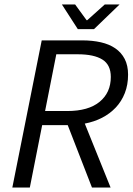

<svg xmlns="http://www.w3.org/2000/svg" viewBox="-20 -836 595 856"><path d="M280 -341Q374 -341 424 -382Q474 -423 474 -493Q474 -547 436.5 -570.5Q399 -594 327 -594H231L181 -341ZM346 -656Q392 -656 429.5 -647.5Q467 -639 494 -620.5Q521 -602 536 -573Q551 -544 551 -503Q551 -458 536.5 -421Q522 -384 496 -356.5Q470 -329 435 -311Q400 -293 358 -285L473 0H390L282 -278H168L113 0H35L166 -656ZM399 -706H327L256 -816H315L366 -746H369L447 -816H513Z"/></svg>

Font: mr_Source Sans Pro
Style: Italic
Weight: 400
Italic angle: -11°
Designer: Paul D. Hunt
Foundry: Adobe Systems Incorporated
Version: Version 1.036;July 10, 2024;FontCreator 11.5.0.2430 64-bit